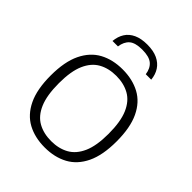

<svg xmlns="http://www.w3.org/2000/svg" viewBox="-222 -924 1059 1059"><g transform="rotate(45 308.0 -394.0)"><path d="M308 7Q230.5 7 172.8 -24.2Q115 -55.5 82.8 -122.5Q50.5 -189.5 50.5 -297Q50.5 -405 83 -472.2Q115.5 -539.5 173.2 -570.8Q231 -602 308 -602Q385 -602 443 -570.8Q501 -539.5 533 -472Q565 -404.5 565 -297Q565 -190 532.8 -122.8Q500.5 -55.5 442.5 -24.2Q384.5 7 308 7ZM308 -43Q367 -43 411 -67.5Q455 -92 479.5 -147.2Q504 -202.5 504 -295.5Q504 -390.5 479.5 -446.8Q455 -503 410.8 -527.5Q366.5 -552 308 -552Q249 -552 205 -527.5Q161 -503 136.8 -447.8Q112.5 -392.5 112.5 -299.5Q112.5 -204.5 136.8 -148.2Q161 -92 205 -67.5Q249 -43 308 -43ZM157 -673Q160.5 -710.5 177.8 -737.8Q195 -765 227.2 -780Q259.5 -795 307 -795Q355 -795 387.5 -779.8Q420 -764.5 437.8 -737.2Q455.5 -710 459 -673H416.5Q411 -713.5 386.2 -734.5Q361.5 -755.5 307 -755.5Q253 -755.5 229 -734.5Q205 -713.5 199.5 -673Z"/></g></svg>

Font: Encode Sans SC Condensed Thin Light
Style: Regular
Weight: 300
Version: Version 3.002